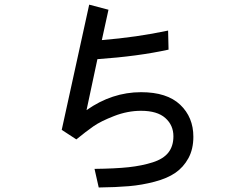

<svg xmlns="http://www.w3.org/2000/svg" viewBox="-20 -790 1040 846"><path d="M252 -217.8 373 -769.5 458 -747.1 428.7 -613.3Q583 -626 720.7 -655.3L722.7 -571.3Q589.8 -542 409.2 -529.3L361.3 -304.7Q473.6 -383.8 601.6 -383.8Q715.8 -383.8 773.9 -328.6Q832 -273.4 832 -187.5Q832 -132.8 810.1 -92.8Q788.1 -52.7 752.4 -28.3Q716.8 -3.9 661.1 10.7Q605.5 25.4 548.3 30.3Q491.2 35.2 415 36.1L396.5 -45.9Q487.3 -46.9 546.4 -53.2Q605.5 -59.6 652.8 -74.7Q700.2 -89.8 722.2 -118.2Q744.1 -146.5 744.1 -189.5Q744.1 -238.3 708.5 -270Q672.9 -301.8 601.6 -301.8Q542 -301.8 482.9 -278.8Q423.8 -255.9 391.6 -233.4Q359.4 -210.9 316.4 -175.8Z"/></svg>

Font: Gothic A1 Medium
Style: Regular
Weight: 500
Designer: HanYang I&C Co.,Ltd.
Foundry: HanYang I&C Co.,Ltd.
Version: Version 2.50